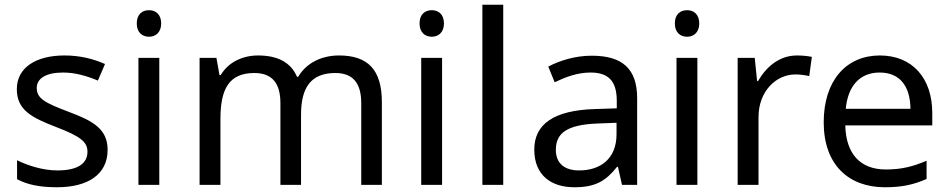

<svg xmlns="http://www.w3.org/2000/svg" viewBox="-20 -780 4004 810"><path d="M434 -148C434 -234 375 -269 273 -307C170 -346 135 -364 135 -409C135 -449 174 -474 246 -474C298 -474 348 -459 393 -440L423 -510C373 -532 317 -546 252 -546C132 -546 51 -495 51 -404C51 -316 113 -284 217 -244C322 -204 349 -180 349 -140C349 -92 311 -61 222 -61C159 -61 94 -83 52 -104V-24C93 -2 145 10 220 10C351 10 434 -44 434 -148Z M609 -737C580 -737 557 -720 557 -681C557 -643 580 -625 609 -625C636 -625 660 -643 660 -681C660 -720 636 -737 609 -737ZM652 -536H564V0H652Z M1410 -546C1340 -546 1274 -517 1238 -456H1233C1207 -517 1151 -546 1069 -546C1005 -546 944 -519 911 -463H906L893 -536H822V0H910V-278C910 -403 945 -472 1053 -472C1128 -472 1163 -429 1163 -345V0H1250V-296C1250 -410 1291 -472 1395 -472C1469 -472 1504 -429 1504 -345V0H1591V-349C1591 -487 1531 -546 1410 -546Z M1802 -737C1773 -737 1750 -720 1750 -681C1750 -643 1773 -625 1802 -625C1829 -625 1853 -643 1853 -681C1853 -720 1829 -737 1802 -737ZM1845 -536H1757V0H1845Z M2103 0V-760H2015V0Z M2476 -545C2406 -545 2340 -524 2293 -499L2320 -433C2364 -454 2415 -474 2471 -474C2541 -474 2582 -444 2582 -355V-323L2491 -320C2316 -315 2234 -256 2234 -149C2234 -40 2306 10 2403 10C2493 10 2536 -17 2583 -76H2587L2604 0H2668V-365C2668 -490 2606 -545 2476 -545ZM2502 -259 2581 -262V-214C2581 -110 2513 -61 2423 -61C2365 -61 2325 -88 2325 -148C2325 -216 2368 -254 2502 -259Z M2879 -737C2850 -737 2827 -720 2827 -681C2827 -643 2850 -625 2879 -625C2906 -625 2930 -643 2930 -681C2930 -720 2906 -737 2879 -737ZM2922 -536H2834V0H2922Z M3342 -546C3267 -546 3212 -497 3178 -438H3174L3164 -536H3092V0H3180V-286C3180 -394 3253 -466 3336 -466C3354 -466 3377 -463 3394 -459L3405 -540C3387 -544 3362 -546 3342 -546Z M3692 -546C3550 -546 3455 -440 3455 -264C3455 -85 3560 10 3713 10C3786 10 3834 -1 3889 -25V-102C3833 -78 3785 -65 3717 -65C3610 -65 3549 -130 3546 -251H3913V-304C3913 -450 3829 -546 3692 -546ZM3691 -474C3780 -474 3820 -412 3821 -321H3548C3557 -417 3607 -474 3691 -474Z"/></svg>

Font: Noto Sans Newa
Style: Regular
Weight: 400
Designer: Monotype Design Team
Foundry: Monotype Imaging Inc.
Version: Version 2.007